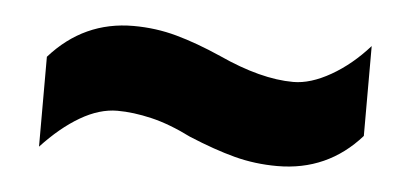

<svg xmlns="http://www.w3.org/2000/svg" viewBox="-28 -486 570 266"><g transform="rotate(5 256.5 -352.5)"><path d="M240 -295Q210 -310 184.5 -316Q159 -322 137 -322Q112 -322 85.5 -306.5Q59 -291 33 -263V-388Q80 -441 149 -441Q180 -441 209 -433Q238 -425 272 -410Q331 -383 376 -383Q400 -383 428 -399Q456 -415 480 -442V-317Q434 -265 364 -265Q333 -265 304.5 -272.5Q276 -280 240 -295Z"/></g></svg>

Font: Noto Sans Condensed ExtraBold
Style: Regular
Weight: 800
Width: 3
Designer: Monotype Design Team
Foundry: Monotype Imaging Inc.
Version: Version 2.013; ttfautohint (v1.8.4.7-5d5b)